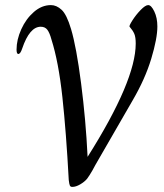

<svg xmlns="http://www.w3.org/2000/svg" viewBox="-20 -724 643 754"><path d="M250 -17Q240 -204 225 -342.5Q210 -481 182 -569Q175 -595 166 -607Q157 -619 140 -619Q96 -619 67 -533Q60 -512 52 -512Q45 -512 45 -529Q45 -568 63.5 -609Q82 -650 113 -677Q144 -704 180 -704Q202 -704 222 -685.5Q242 -667 259 -610Q280 -540 298.5 -396.5Q317 -253 324 -108Q513 -407 513 -553Q513 -578 507.5 -591Q502 -604 489 -619Q486 -622 500 -644Q514 -666 532.5 -685Q551 -704 562 -704Q574 -704 586 -679Q598 -654 598 -620Q598 -573 574 -493.5Q550 -414 501 -330L355 -77Q354 -74 342.5 -54Q331 -34 322 -22Q312 -10 295 0Q278 10 264 10Q257 10 254.5 5Q252 0 250 -17Z"/></svg>

Font: Charm
Style: Regular
Weight: 400
Designer: Katatrad Aksorn Co.,Ltd.
Foundry: Cadson Demak Co.,Ltd.
Version: Version 1.001